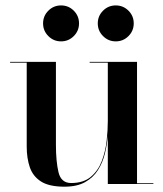

<svg xmlns="http://www.w3.org/2000/svg" viewBox="-20 -693 615 723"><path d="M348.2 -604.9Q348.2 -633 368.1 -652.8Q387.9 -672.6 415.9 -672.6Q444 -672.6 463.8 -652.8Q483.6 -633 483.6 -604.9Q483.6 -576.9 463.8 -557.1Q444 -537.2 415.9 -537.2Q387.9 -537.2 368.1 -557.1Q348.2 -576.9 348.2 -604.9ZM142.2 -604.9Q142.2 -633 162.1 -652.8Q181.9 -672.6 209.9 -672.6Q238 -672.6 257.8 -652.8Q277.6 -633 277.6 -604.9Q277.6 -576.9 257.8 -557.1Q238 -537.2 209.9 -537.2Q181.9 -537.2 162.1 -557.1Q142.2 -576.9 142.2 -604.9ZM496 -3H557.6V0H386V-182.8Q383.4 -148.9 375 -114.8Q366.6 -80.8 348.8 -52.5Q330.9 -24.2 300.3 -7.1Q269.8 10 222.6 10Q165.1 10 134.4 -9.6Q103.8 -29.2 92.2 -63.4Q80.6 -97.5 80.6 -141V-457H18V-460H190.6V-148Q190.6 -85 200.3 -44.4Q210 -3.8 247.8 -3.8Q294.1 -3.8 321.8 -27Q349.5 -50.2 363.3 -86.5Q377.1 -122.8 381.6 -162.9Q386 -203.1 386 -237V-457H317.6V-460H496Z"/></svg>

Font: Bodoni* 72 Medium
Style: Regular
Weight: 500
Version: Version 1.002; ttfautohint (v0.97) -l 8 -r 50 -G 200 -x 14 -